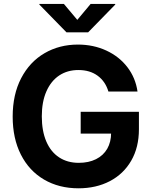

<svg xmlns="http://www.w3.org/2000/svg" viewBox="-20 -969 790 998"><path d="M45.9 -362.8Q45.9 -478 90.1 -562.7Q134.3 -647.5 211.4 -692.4Q288.6 -737.3 384.8 -737.3Q465.3 -737.3 532.5 -706.3Q599.6 -675.3 642.1 -619.9Q684.6 -564.5 694.8 -493.2H543.5Q527.8 -545.9 487.5 -575.4Q447.3 -605 387.2 -605Q330.6 -605 287.8 -576.7Q245.1 -548.3 221.2 -494.1Q197.3 -439.9 197.3 -364.3Q197.3 -288.1 220.7 -233.6Q244.1 -179.2 287.4 -150.9Q330.6 -122.6 389.2 -122.6Q440.9 -122.6 479 -141.6Q517.1 -160.6 537.4 -195.8Q557.6 -231 557.6 -278.8L588.9 -274.4H399.4V-387.7H702.1V-296.9Q702.1 -203.1 662.1 -133.8Q622.1 -64.5 550.8 -27.3Q479.5 9.8 388.2 9.8Q286.6 9.8 209 -35.6Q131.3 -81.1 88.6 -165.3Q45.9 -249.5 45.9 -362.8ZM381.8 -865.7 451.2 -948.7H579.1V-945.3L438 -800.8H325.7L184.6 -945.3V-948.7H312Z"/></svg>

Font: Inter RS Variable
Style: Regular
Weight: 400
Designer: Rasmus Andersson (customised by Maria Ramos and Noel Pretorius)
Foundry: rsms
Version: Version 3.001;Glyphs 3.2.3 (3260)